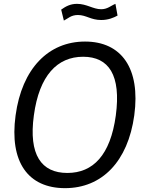

<svg xmlns="http://www.w3.org/2000/svg" viewBox="-20 -968 749 998"><path d="M318 10C509 10 645 -127 678 -369C711 -613 611 -752 422 -752C232 -752 94 -612 61 -368C28 -126 126 10 318 10ZM580 -948C557 -939 539 -920 506 -920C464 -920 431 -948 380 -948C346 -948 322 -935 298 -918L312 -861C334 -872 349 -890 385 -890C428 -890 452 -864 506 -864C543 -864 571 -876 591 -887ZM330 -69C195 -69 128 -163 156 -368C184 -576 278 -673 412 -673C546 -673 610 -577 582 -368C554 -162 464 -69 330 -69Z"/></svg>

Font: Cheyenne Sans
Style: Italic
Weight: 400
Italic angle: -8.13011°
Designer: The Public Sans project authors (U.S. Web Design System), Libre Franklin designed by Pablo Impallari and Rodrigo Fuenzal
Foundry: The Cheyenne Sans Project Authors
Version: Version 2.007